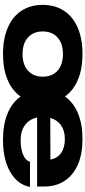

<svg xmlns="http://www.w3.org/2000/svg" viewBox="345 -918 585 1316"><g transform="rotate(90 638.0 -259.5)"><path d="M641 -412Q682 -470 756.5 -501Q831 -532 933 -532Q1034 -532 1107 -500.5Q1180 -469 1219 -409.5Q1258 -350 1258 -269V-221H785Q796 -168 836.5 -138Q877 -108 941 -108Q1002 -108 1041.5 -125.5Q1081 -143 1088 -172H1261Q1244 -86 1158 -36.5Q1072 13 938 13Q834 13 758 -18Q682 -49 641 -108Q600 -49 525.5 -18Q451 13 350 13Q246 13 170 -19.5Q94 -52 53.5 -113.5Q13 -175 13 -259Q13 -344 53.5 -405.5Q94 -467 170 -499.5Q246 -532 350 -532Q451 -532 525 -501Q599 -470 641 -412ZM350 -121Q422 -121 463.5 -158Q505 -195 505 -259Q505 -324 464 -361Q423 -398 350 -398Q278 -398 236.5 -361Q195 -324 195 -259Q195 -195 236.5 -158Q278 -121 350 -121ZM1073 -312Q1065 -359 1028.5 -385Q992 -411 933 -411Q876 -411 838.5 -385Q801 -359 788 -311Z"/></g></svg>

Font: Non Bureau Extended
Style: Bold
Weight: 700
Width: 7
Designer: Jona Saucedo
Foundry: Non Foundry
Version: Version 1.000; ttfautohint (v1.8.4)